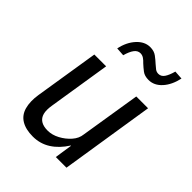

<svg xmlns="http://www.w3.org/2000/svg" viewBox="-207 -833 955 955"><g transform="rotate(45 270.0 -356.0)"><path d="M191 9Q141 9 109.5 -10Q78 -29 67.5 -67Q57 -105 65 -157L119 -496H202L150 -168Q144 -132 150 -109.5Q156 -87 174 -75.5Q192 -64 222 -64Q253 -64 284 -80.5Q315 -97 337.5 -122.5Q360 -148 363 -178L414 -496H497L419 0H344L358 -93H356Q325 -44 283.5 -17.5Q242 9 191 9ZM223 -595 178 -598Q189 -651 220 -685Q251 -719 290 -719Q317 -719 335 -705.5Q353 -692 368 -678Q379 -668 389 -660.5Q399 -653 412 -653Q431 -653 443 -670.5Q455 -688 464 -721L510 -718Q498 -663 468 -630Q438 -597 399 -597Q371 -597 354 -610Q337 -623 322 -637Q312 -648 301 -655.5Q290 -663 277 -663Q258 -663 245 -645.5Q232 -628 223 -595Z"/></g></svg>

Font: Nunito Sans 7pt Condensed
Style: Italic
Weight: 400
Width: 3
Italic angle: -9°
Designer: Vernon Adams
Foundry: Vernon Adams
Version: Version 3.101;gftools[0.9.27]